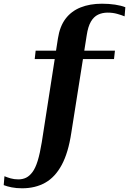

<svg xmlns="http://www.w3.org/2000/svg" viewBox="-65 -778 700 1034"><path d="M127 -505H554L549 -460H122ZM319 -63Q303 44 267.5 110Q232 176 178.5 206Q125 236 54 236Q23 236 -2 231Q-27 226 -45 219L-41 171Q-27 177 -8 182.5Q11 188 34 188Q57 188 75.5 179Q94 170 110 148.5Q126 127 138 88Q150 49 160 -12L247 -571Q257 -636 288 -677Q319 -718 369 -738Q419 -758 484 -758Q522 -758 555 -753Q588 -748 610 -739L606 -690Q589 -697 565.5 -703.5Q542 -710 515 -710Q486 -710 463 -699Q440 -688 424.5 -661.5Q409 -635 402 -588Z"/></svg>

Font: Roboto Serif 120pt Expanded SemiBold
Style: Regular
Weight: 600
Width: 7
Designer: Greg Gazdowicz
Foundry: Commercial Type
Version: Version 1.008